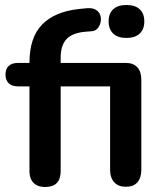

<svg xmlns="http://www.w3.org/2000/svg" viewBox="-20 -741 651 769"><path d="M161 8Q131 8 114.5 -8.5Q98 -25 98 -56V-395H52Q28 -395 15 -407.5Q2 -420 2 -442Q2 -465 15 -477Q28 -489 52 -489H134L98 -456V-490Q98 -591 149 -643Q200 -695 297 -705L327 -708Q350 -710 363.5 -702Q377 -694 381.5 -680.5Q386 -667 383 -652.5Q380 -638 371 -627.5Q362 -617 348 -616L324 -614Q271 -610 247 -585Q223 -560 223 -510V-473L207 -489H484Q514 -489 530 -471.5Q546 -454 546 -422V-61Q546 -29 530.5 -11Q515 7 484 7Q454 7 437.5 -11Q421 -29 421 -61V-395H223V-56Q223 8 161 8ZM486 -589Q452 -589 433.5 -606.5Q415 -624 415 -655Q415 -687 433.5 -704Q452 -721 486 -721Q521 -721 539.5 -704Q558 -687 558 -655Q558 -624 539.5 -606.5Q521 -589 486 -589Z"/></svg>

Font: Nunito ExtraLight
Style: Regular
Weight: 200
Designer: Vernon Adams
Foundry: Vernon Adams
Version: Version 3.602